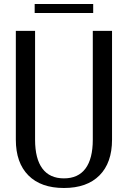

<svg xmlns="http://www.w3.org/2000/svg" viewBox="-20 -923 640 958"><path d="M153 -903V-858H445V-903ZM59 -226Q59 -111 121.5 -48Q184 15 299 15Q414 15 476.5 -48Q539 -111 539 -226V-769H443V-226Q443 -131 406.5 -82Q370 -33 299 -33Q228 -33 191.5 -82Q155 -131 155 -226V-769H59Z"/></svg>

Font: LXGW Marker Gothic
Style: Regular
Weight: 400
Version: Version 1.001